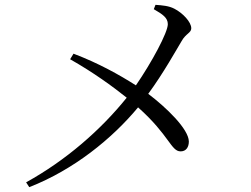

<svg xmlns="http://www.w3.org/2000/svg" viewBox="-20 -761 1040 794"><path d="M270 -516C367 -461 445 -404 504 -357C397 -224 253 -98 88 -7L101 13C285 -59 443 -187 551 -317C681 -201 687 -135 727 -135C750 -135 761 -153 761 -176C760 -228 667 -317 593 -373C655 -457 711 -558 731 -591C748 -622 771 -625 771 -644C771 -670 736 -707 701 -725C678 -737 651 -739 623 -741L616 -723C652 -702 674 -688 674 -661C674 -627 608 -504 542 -408C473 -452 387 -500 284 -539Z"/></svg>

Font: Harano Aji Mincho TW
Style: Regular
Weight: 400
Foundry: Masamichi Hosoda
Version: HaranoAjiMinchoTW-Regular version 20230610;ttx 4.39.4